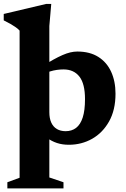

<svg xmlns="http://www.w3.org/2000/svg" viewBox="-36 -744 659 1004"><path d="M66.5 -584Q59 -592.5 47 -601Q35 -609.5 19 -618.8Q3 -628 -16.5 -637.5V-671L205.5 -723.5H232L222 -608V-157Q222 -125.5 232 -103.2Q242 -81 261.2 -69.5Q280.5 -58 307.5 -58Q339 -58 361.8 -75.2Q384.5 -92.5 396.5 -129.5Q408.5 -166.5 408.5 -225.5Q408.5 -306 379.2 -343.5Q350 -381 296 -381Q279.5 -381 261.5 -378.5Q243.5 -376 226 -370.5Q208.5 -365 192.5 -356L184 -396.5Q216.5 -417.5 242.8 -432Q269 -446.5 290.8 -456Q312.5 -465.5 331.5 -470Q350.5 -474.5 368.5 -474.5Q433.5 -474.5 478 -446.5Q522.5 -418.5 545.2 -368.8Q568 -319 568 -254Q568 -169 534.5 -109.2Q501 -49.5 445.8 -18.2Q390.5 13 324 13Q290 13 262 3.8Q234 -5.5 210.5 -22.8Q187 -40 166.5 -63H222V184L296 209V241H2.5V209L66.5 185.5Z"/></svg>

Font: Newsreader
Style: Bold
Weight: 700
Designer: Hugues Gentile
Foundry: Production Type
Version: Version 1.003